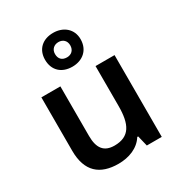

<svg xmlns="http://www.w3.org/2000/svg" viewBox="-194 -961 1030 1102"><g transform="rotate(-30 321.0 -409.5)"><path d="M320 -605C388 -605 439 -647 439 -719C439 -787 387 -829 320 -829C250 -829 203 -787 203 -718C203 -647 250 -605 320 -605ZM320 -667C287 -667 269 -686 269 -718C269 -749 291 -768 320 -768C349 -768 370 -749 370 -718C370 -686 349 -667 320 -667ZM562 -542H436V-277C436 -158 404 -92 303 -92C234 -92 203 -132 203 -213V-542H77V-188C77 -50 149 10 271 10C339 10 405 -14 440 -70H446L463 0H562Z"/></g></svg>

Font: Noto Sans Ol Chiki SemiBold
Style: Regular
Weight: 600
Designer: Monotype Design Team, Lewis McGuffie
Foundry: Monotype Imaging Inc.
Version: Version 2.003